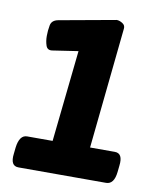

<svg xmlns="http://www.w3.org/2000/svg" viewBox="-80 -768 695 833"><g transform="rotate(10 267.5 -352.0)"><path d="M58 0Q21 0 28 -55L31 -83Q38 -139 72 -139H184L227 -542L114 -525Q93 -522 86.5 -541Q80 -560 80 -583Q80 -607 84.5 -630.5Q89 -654 118 -659L367 -704Q379 -704 392.5 -695.5Q406 -687 404 -672L349 -139H458Q495 -139 488 -83L485 -55Q479 0 444 0Z"/></g></svg>

Font: Asap ExtraBold
Style: Italic
Weight: 800
Italic angle: -6°
Designer: Pablo Cosgaya
Foundry: Omnibus-Type
Version: Version 3.001; ttfautohint (v1.8.4.7-5d5b)